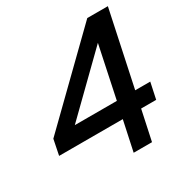

<svg xmlns="http://www.w3.org/2000/svg" viewBox="-162 -830 924 961"><g transform="rotate(-30 300.0 -350.0)"><path d="M337 0 374 -173H6L24 -262L473 -700H592L500 -267H587L567 -173H480L443 0ZM151 -267H394L457 -566Z"/></g></svg>

Font: Red Hat Mono Medium
Style: Italic
Weight: 500
Italic angle: -12°
Monospace: yes
Designer: Pentagram, MCKL
Foundry: Pentagram, MCKL
Version: Version 1.023; ttfautohint (v1.8.3)